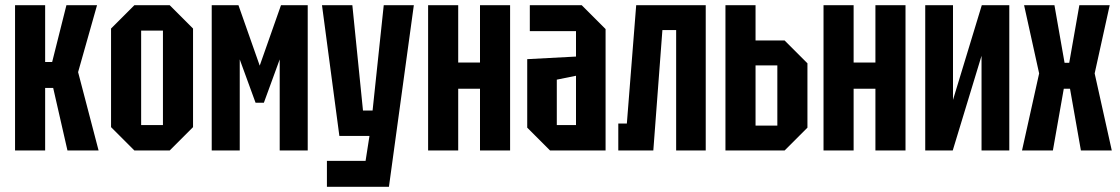

<svg xmlns="http://www.w3.org/2000/svg" viewBox="-20 -580 4316 740"><path d="M38 0V-560H154V-341H181L236 -560H354L281 -302L360 0H240L185 -241H154V0Z M408 -90V-470L498 -560H634L724 -470V-90L634 0H498ZM524 -98H608V-462H524Z M796 0V-560H899L981 -327L1063 -560H1166V0H1058V-351L997 -184H965L904 -351V0Z M1240 140V40H1389L1404 -56H1288L1221 -560H1338L1379 -154H1416L1459 -560H1575L1479 140Z M1630 0V-560H1746V-339H1830V-560H1946V0H1830V-238H1746V0Z M2012 -88V-352L2200 -362V-460H2022V-560H2222L2314 -468V0H2100ZM2126 -273V-98H2200V-288Z M2700 -560V0H2586V-464H2533L2498 0H2363V-104H2396L2432 -560Z M2776 0V-560H2892V-424H3004L3092 -336V-88L3004 0ZM2892 -96H2976V-328H2892Z M3154 0V-560H3270V-339H3354V-560H3470V0H3354V-238H3270V0Z M3870 0H3763V-365L3652 0H3546V-560H3653V-195L3764 -560H3870Z M3919 0 3985 -297 3927 -560H4044L4083 -338H4101L4140 -560H4257L4199 -297L4265 0H4146L4104 -238H4080L4038 0Z"/></svg>

Font: Tektur Condensed Medium
Style: Regular
Weight: 500
Width: 3
Designer: Adam Jagosz
Foundry: Adam Jagosz
Version: Version 1.005;gftools[0.9.30]